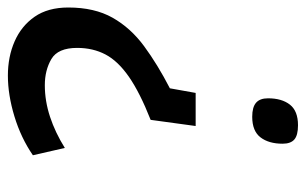

<svg xmlns="http://www.w3.org/2000/svg" viewBox="-168 -622 794 499"><g transform="rotate(-90 229.5 -373.0)"><path d="M151 -262 167 -379Q238 -407 279 -435.5Q320 -464 337 -496.5Q354 -529 354 -570Q354 -620 325 -637Q296 -654 257 -654Q216 -654 175 -640.5Q134 -627 94 -602L75 -685Q120 -716 176 -733Q232 -750 282 -750Q331 -750 371 -732.5Q411 -715 435 -680.5Q459 -646 459 -593Q459 -525 432.5 -478Q406 -431 358.5 -396Q311 -361 249 -329L237 -262ZM105 -36Q105 -72 121.5 -93.5Q138 -115 175 -115Q200 -115 211.5 -105Q223 -95 223 -74Q223 -38 206.5 -17Q190 4 153 4Q127 4 116 -5.5Q105 -15 105 -36Z"/></g></svg>

Font: Georama Medium
Style: Italic
Weight: 500
Italic angle: -9°
Designer: Jean-Baptiste Levee
Foundry: Production Type
Version: Version 1.000